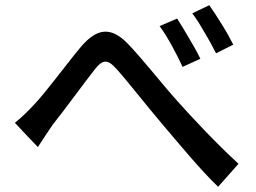

<svg xmlns="http://www.w3.org/2000/svg" viewBox="-20 -739 980 735"><path d="M854 -68 893 -112C806 -192 718 -286 660 -351C602 -415 528 -511 468 -573C403 -639 350 -630 290 -560C233 -492 157 -387 110 -338C84 -310 63 -290 37 -269L81 -222L125 -176C140 -199 162 -233 182 -262C227 -318 300 -419 341 -471C371 -510 390 -516 427 -474C471 -425 542 -333 602 -263C665 -189 745 -91 815 -24ZM703 -594C687 -622 670 -649 658 -668L591 -639C608 -616 623 -591 638 -564C652 -538 666 -511 679 -483L747 -514C736 -537 720 -566 703 -594ZM829 -646C812 -674 794 -701 781 -719L716 -688C733 -666 748 -641 763 -615C778 -590 793 -563 807 -535L873 -568C862 -590 846 -619 829 -646Z"/></svg>

Font: GenSekiGothic2 TW M
Style: Regular
Weight: 500
Version: Version 2.100;PS 2.1;hotconv 16.6.51;makeotf.lib2.5.65220 DE